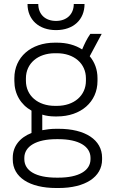

<svg xmlns="http://www.w3.org/2000/svg" viewBox="-20 -740 569 963"><path d="M118 -720C118 -641 175 -589 261 -589C348 -589 404 -641 404 -720H350C350 -668 314 -635 261 -635C207 -635 172 -668 172 -720ZM52 -334C52 -269 84 -215 138 -185V-73C79 -50 44 -6 44 51V60C44 149 128 203 262 203H274C407 203 492 148 492 60V51C492 -39 407 -94 274 -94H262C236 -94 213 -91 192 -87V-165C211 -159 233 -156 255 -156H266C386 -156 469 -229 469 -334V-348C469 -391 455 -428 430 -458L490 -570H433C415 -544 404 -520 392 -492C358 -514 315 -526 266 -526H255C135 -526 52 -453 52 -348ZM110 -347C110 -422 170 -473 256 -473H265C352 -473 411 -421 411 -347V-335C411 -261 352 -209 265 -209H256C170 -209 110 -260 110 -335ZM102 52C102 -6 162 -42 263 -42H273C375 -42 434 -6 434 52V58C434 116 375 151 273 151H263C161 151 102 117 102 58Z"/></svg>

Font: Fixel Text Light
Style: Regular
Weight: 300
Width: 4
Designer: AlfaBravo + MacPaw
Foundry: Kyrylo Tkachov, Marchela Mozhyna, Serhii Makarenko, Maria Weinstein, Zakhar Kryvoshyya
Version: Version 1.211